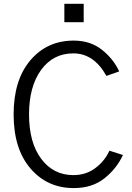

<svg xmlns="http://www.w3.org/2000/svg" viewBox="-20 -960 686 998"><path d="M50.8 0ZM50.8 -365.2Q50.8 -543.9 137.7 -646.5Q224.6 -749 363.3 -749Q449.2 -749 509.3 -701.7Q569.3 -654.3 599.6 -588.9L533.2 -565.4Q467.8 -682.6 361.3 -682.6Q255.9 -682.6 193.4 -596.2Q130.9 -509.8 130.9 -365.2Q130.9 -218.8 194.3 -134.3Q257.8 -49.8 361.3 -49.8Q426.8 -49.8 475.6 -86.4Q524.4 -123 548.8 -176.8L619.1 -154.3Q585.9 -83 522.5 -32.7Q459 17.6 363.3 17.6Q225.6 17.6 138.2 -84.5Q50.8 -186.5 50.8 -365.2ZM314.5 -844.7V-940.4H415V-844.7Z"/></svg>

Font: Batunionen A1
Style: Regular
Weight: 400
Designer: HanYang I&C Co.,Ltd.
Foundry: HanYang I&C Co.,Ltd.
Version: Version 2.50; ttfautohint (v1.6)